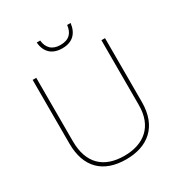

<svg xmlns="http://www.w3.org/2000/svg" viewBox="-208 -1048 1128 1202"><g transform="rotate(-30 356.0 -447.0)"><path d="M479 -904H454C448 -851 421 -816 356 -816C295 -816 264 -851 259 -904H234C240 -831 284 -792 356 -792C428 -792 470 -831 479 -904ZM618 -252V-714H592V-244C592 -92 498 -15 356 -15C207 -15 121 -96 121 -256V-714H95V-254C95 -81 190 10 355 10C510 10 618 -74 618 -252Z"/></g></svg>

Font: Noto Sans Sinhala Thin
Style: Regular
Weight: 100
Designer: Jelle Bosma - Monotype Design Team
Foundry: Monotype Imaging Inc.
Version: Version 2.006